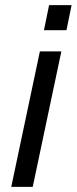

<svg xmlns="http://www.w3.org/2000/svg" viewBox="-20 -731 300 751"><path d="M24 0 136 -530H220L108 0ZM152 -613 172 -711H260L240 -613Z"/></svg>

Font: Geist
Style: Italic
Weight: 400
Italic angle: -12°
Designer: Basement.studio, Andrés Briganti, Mateo Zaragoza
Foundry: Basement.studio, Vercel, Andrés Briganti, Guido Ferreyra, Mateo Zaragoza
Version: Version 1.500